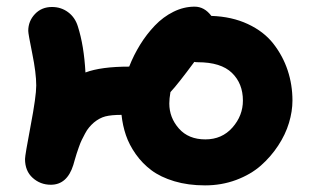

<svg xmlns="http://www.w3.org/2000/svg" viewBox="-20 -583 939 577"><path d="M596.2 -25.9Q545.4 -25.9 503.9 -38.3Q462.4 -50.8 435.1 -71.3Q407.7 -91.8 387.9 -119.9Q368.2 -147.9 358.4 -176.8Q348.6 -205.6 345.2 -237.8Q314.5 -237.8 296.6 -233.2Q278.8 -228.5 262.2 -214.8Q254.9 -208.5 248 -200.4Q241.2 -192.4 235.6 -181.6Q230 -170.9 225.8 -162.6Q221.7 -154.3 217 -140.9Q212.4 -127.4 210.4 -121.6Q208.5 -115.7 204.6 -102.3Q200.7 -88.9 200.2 -86.9Q181.6 -27.8 132.8 -27.8Q101.1 -27.8 78.1 -48.6Q55.2 -69.3 55.2 -105Q55.2 -116.2 72 -204.8Q88.9 -293.5 88.9 -326.2Q88.9 -363.3 76.9 -422.4Q64.9 -481.4 64.9 -490.2Q64.9 -519.5 85 -540.8Q105 -562 136.2 -562Q163.6 -562 184.6 -546.4Q205.6 -530.8 213.9 -503.9Q232.4 -446.3 236.8 -365.2Q283.7 -382.8 368.2 -382.8Q381.8 -417.5 401.1 -448.7Q420.4 -480 445.3 -506.1Q470.2 -532.2 501.2 -547.6Q532.2 -563 564.9 -563Q594.2 -563 615.2 -535.2Q676.8 -533.2 724.9 -510.7Q772.9 -488.3 801.5 -451.7Q830.1 -415 844.5 -371.6Q858.9 -328.1 858.9 -280.8Q858.9 -248.5 848.4 -213.6Q837.9 -178.7 815.9 -145.3Q793.9 -111.8 763.7 -85.2Q733.4 -58.6 689.7 -42.2Q646 -25.9 596.2 -25.9ZM488.8 -272Q488.8 -229.5 517.6 -196.8Q546.4 -164.1 597.2 -164.1Q647 -164.1 678.5 -199.7Q710 -235.4 710 -280.8Q710 -332 677 -364Q644 -396 574.2 -396Q566.9 -396 564 -397Q514.2 -329.6 492.2 -306.2Q488.8 -286.6 488.8 -272Z"/></svg>

Font: Shantell Sans Bouncy
Style: Bold
Weight: 700
Designer: Stephen Nixon, Anya Danilova, Shantell Martin
Foundry: Arrow Type
Version: Version 1.006;[9816181b4]